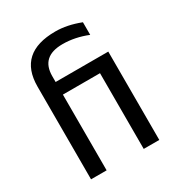

<svg xmlns="http://www.w3.org/2000/svg" viewBox="-174 -849 899 965"><g transform="rotate(-30 276.0 -366.5)"><path d="M163.6 -439.5V0H73.2V-537.6Q73.2 -733.4 289.1 -733.4Q356.9 -733.4 432.6 -704.1V-630.9Q359.9 -660.2 288.6 -660.2Q163.6 -660.2 163.6 -546.4V-512.7H469.2V0H378.9V-439.5Z"/></g></svg>

Font: Voltera
Style: Regular
Weight: 400
Designer: Bernd Montag
Version: Version 1.301